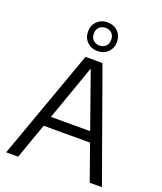

<svg xmlns="http://www.w3.org/2000/svg" viewBox="-175 -1105 1025 1216"><g transform="rotate(20 337.0 -497.0)"><path d="M14.5 0 280 -740H394.5L660 0H577.5L329.5 -701.5H343.5L95.5 0ZM153.5 -239.5 172.5 -308H501.5L520.5 -239.5ZM337.5 -800Q295.5 -800 267.8 -827.5Q240 -855 240 -897Q240 -939 267.8 -966.2Q295.5 -993.5 337.5 -993.5Q380 -993.5 407.5 -966.2Q435 -939 435 -897Q435 -855 407.5 -827.5Q380 -800 337.5 -800ZM337.5 -837.5Q363 -837.5 379.5 -853.5Q396 -869.5 396 -897Q396 -925 379.5 -940.8Q363 -956.5 337.5 -956.5Q312 -956.5 295.5 -940.8Q279 -925 279 -897Q279 -869.5 295.5 -853.5Q312 -837.5 337.5 -837.5Z"/></g></svg>

Font: Encode Sans SC
Style: Regular
Weight: 400
Version: Version 3.002